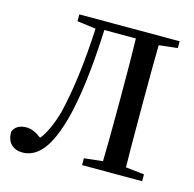

<svg xmlns="http://www.w3.org/2000/svg" viewBox="-109 -848 988 977"><g transform="rotate(15 385.0 -360.0)"><path d="M718.8 -701.2 621.1 -690.4Q619.1 -592.8 619.1 -393.6V-342.8Q619.1 -144.5 621.1 -46.9L718.8 -36.1V0H402.3V-36.1L500 -46.9Q502.9 -144.5 502.9 -342.8V-393.6Q502.9 -594.7 500 -693.4H334Q321.3 -393.6 275.4 -216.8Q242.2 -94.7 197.3 -39.1Q152.3 16.6 91.8 16.6Q54.7 16.6 32.2 -5.4Q9.8 -27.3 9.8 -71.3Q26.4 -112.3 81.1 -112.3Q117.2 -112.3 160.2 -79.1Q200.2 -127.9 230.5 -231.4Q275.4 -416 289.1 -688.5L190.4 -701.2V-737.3H718.8Z"/></g></svg>

Font: GenYoMin TW TTF SemiBold
Style: Regular
Weight: 600
Version: Version 1.300